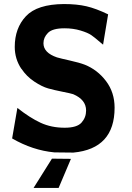

<svg xmlns="http://www.w3.org/2000/svg" viewBox="-20 -736 651 950"><path d="M40 -51 66 -202Q128 -153 181 -128.5Q234 -104 300 -104Q361 -104 383.5 -129.5Q406 -155 406 -189Q406 -243 342 -270Q330 -274 289.5 -282Q249 -290 218.5 -298.5Q188 -307 149.5 -332.5Q111 -358 86 -396V-395Q53 -444 53 -504Q53 -597 108.5 -656Q164 -715 296 -716Q360 -716 407.5 -705Q455 -694 515 -665L490 -515Q488 -516 468.5 -533Q449 -550 432 -562Q415 -574 378.5 -585Q342 -596 299 -596Q240 -596 217.5 -573.5Q195 -551 195 -522Q195 -475 262 -452Q279 -447 326 -436.5Q373 -426 399 -416Q462 -391 504.5 -335Q547 -279 547 -203Q547 0 343 19Q328 19 296 18.5Q264 18 249 18Q142 8 40 -51ZM146 194 237 49 331 50 270 194Z"/></svg>

Font: Coval
Style: Black
Weight: 1000
Foundry: Context Ltd
Version: Version 001.000